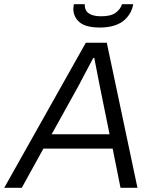

<svg xmlns="http://www.w3.org/2000/svg" viewBox="-46 -888 735 908"><path d="M426.8 -757.8Q359.4 -757.8 330.1 -783Q300.8 -808.1 300.8 -847.2Q300.8 -851.1 303.2 -868.2H355V-858.9Q358.9 -811 433.1 -811Q479.5 -811 502.2 -828.6Q524.9 -846.2 530.8 -868.2H584Q580.6 -847.2 570.8 -828.9Q561 -810.5 543.2 -793.9Q525.4 -777.3 495.6 -767.6Q465.8 -757.8 426.8 -757.8ZM-25.9 0 359.9 -686H459L604 0H523.9L486.8 -185.1H159.2L57.1 0ZM198.2 -252.9H472.2L425.8 -481Q407.7 -570.3 399.9 -613.8H395Q383.3 -591.8 356.9 -542Q330.6 -492.2 324.2 -480Z"/></svg>

Font: Archivo Light
Style: Italic
Weight: 300
Italic angle: -10°
Designer: Hector Gatti
Foundry: Omnibus-Type
Version: Version 2.001